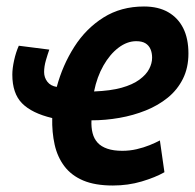

<svg xmlns="http://www.w3.org/2000/svg" viewBox="-20 -560 601 592"><path d="M328 12Q273 12 236.5 -3.5Q200 -19 178.5 -47.5Q157 -76 148.5 -114Q140 -152 141 -196Q78 -211 48 -241.5Q18 -272 18 -330Q18 -349 23.5 -374Q29 -399 38 -419L132 -407Q127 -393 121.5 -374Q116 -355 116 -338Q116 -321 126 -308Q136 -295 155 -292Q173 -359 209 -415.5Q245 -472 299 -506Q353 -540 424 -540Q468 -540 498.5 -522.5Q529 -505 545 -473Q561 -441 561 -395Q561 -351 544 -317Q527 -283 497.5 -259Q468 -235 429.5 -219.5Q391 -204 348 -196.5Q305 -189 262 -189Q261 -167 265.5 -149.5Q270 -132 281 -120Q292 -108 311 -101.5Q330 -95 357 -95Q380 -95 401.5 -100Q423 -105 441.5 -112.5Q460 -120 473 -127L487 -29Q459 -13 417 -0.5Q375 12 328 12ZM270 -278Q321 -280 355 -289.5Q389 -299 410 -314.5Q431 -330 440 -347.5Q449 -365 449 -382Q449 -397 444 -408.5Q439 -420 428.5 -426.5Q418 -433 400 -433Q372 -433 345.5 -413Q319 -393 299 -358Q279 -323 270 -278Z"/></svg>

Font: Ubuntu Sans Mono
Style: Italic
Weight: 400
Italic angle: -13.5°
Monospace: yes
Designer: Dalton Maag Ltd
Foundry: Dalton Maag Ltd
Version: Version 1.006